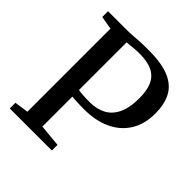

<svg xmlns="http://www.w3.org/2000/svg" viewBox="-201 -891 1032 1032"><g transform="rotate(45 315.0 -375.0)"><path d="M114 -54.5V-686L38.5 -699V-743H172.5Q201.5 -743 225.2 -744.8Q249 -746.5 276 -748.2Q303 -750 342 -749.5Q443 -749.5 501 -723.8Q559 -698 583.2 -649.8Q607.5 -601.5 607.5 -534Q607.5 -453.5 572.2 -396.5Q537 -339.5 472.5 -309.2Q408 -279 320.5 -279Q304.5 -279 284.8 -279.5Q265 -280 249 -281Q233 -282 227.5 -283V-55L354.5 -43V0H34.5V-43ZM227.5 -333Q240.5 -330.5 264.5 -329Q288.5 -327.5 318.5 -327.5Q367 -328 405.2 -347.5Q443.5 -367 466 -411.8Q488.5 -456.5 488.5 -533Q488.5 -591 471.2 -628.5Q454 -666 417 -684Q380 -702 320.5 -702Q300.5 -702 283.5 -700.5Q266.5 -699 252.8 -697.5Q239 -696 227.5 -695.5Z"/></g></svg>

Font: Merriweather 48pt Medium
Style: Regular
Weight: 500
Version: Version 2.100